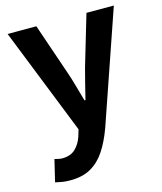

<svg xmlns="http://www.w3.org/2000/svg" viewBox="-116 -645 806 955"><g transform="rotate(-15 287.0 -168.0)"><path d="M128 224Q103 224 85.5 221Q68 218 51 214L78 101Q86 103 96.5 105.5Q107 108 117 108Q160 108 185 84Q210 60 222 23L232 -11L14 -560H162L251 -300Q264 -263 275 -223Q286 -183 298 -142H303Q312 -181 322.5 -221Q333 -261 343 -300L420 -560H561L362 17Q338 83 307.5 129Q277 175 234 199.5Q191 224 128 224Z"/></g></svg>

Font: Source Han Sans
Style: Bold
Weight: 700
Designer: Ryoko NISHIZUKA Ë•øÂ°öÊ∂ºÂ≠ê (kana, bopomofo & ideographs); Paul D. Hunt (Latin, Greek & Cyrillic); Sandoll Communicatio
Foundry: Adobe
Version: Version 2.004;hotconv 1.0.118;makeotfexe 2.5.65603